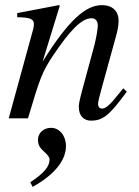

<svg xmlns="http://www.w3.org/2000/svg" viewBox="-20 -461 540 748"><path d="M107 267C192 220 237 164 237 108C237 68 212 37 179 37C150 37 128 57 128 83C128 102 133 113 152 130C167 144 173 151 173 161C173 188 151 214 98 249ZM460 -117C453 -108 446 -99 439 -91C410 -54 392 -38 378 -38C366 -38 362 -47 362 -56C362 -64 366 -81 376 -117L432 -320C438 -341 442 -362 442 -380C442 -416 420 -441 377 -441C313 -441 246 -381 146 -221L213 -439L209 -441C156 -430 128 -426 47 -410V-394C98 -393 112 -387 112 -367C112 -361 111 -355 110 -350L14 0H89C136 -158 144 -181 189 -248C252 -341 297 -390 337 -390C352 -390 361 -379 361 -361C361 -349 355 -313 347 -282L303 -120C289 -68 287 -55 287 -45C287 -7 309 9 334 9C381 9 406 -11 474 -104Z"/></svg>

Font: XITS
Style: Italic
Weight: 400
Italic angle: -16.33°
Designer: MicroPress Inc., with final additions and corrections provided by Coen Hoffman, Elsevier (retired)
Version: Version 1.302